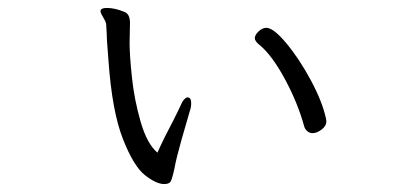

<svg xmlns="http://www.w3.org/2000/svg" viewBox="-20 -454 1040 483"><path d="M766 -119Q759 -119 753 -124Q747 -129 745 -137Q729 -195 697 -254.5Q665 -314 634 -340Q621 -350 621 -358Q621 -366 630.5 -375Q640 -384 650 -384Q668 -384 700.5 -345Q733 -306 762 -252Q791 -198 800 -156L801 -149Q801 -137 789 -128Q777 -119 766 -119ZM233 -428Q235 -434 249 -434Q269 -434 293 -424Q307 -419 307 -396L306 -346Q306 -315 312 -258.5Q318 -202 334 -147Q350 -92 376 -70Q393 -108 416 -151Q433 -185 434 -188Q438 -198 443 -203.5Q448 -209 452 -209Q461 -209 461 -194Q461 -184 457 -173Q450 -150 436.5 -102Q423 -54 419 -31Q413 -3 409 3Q405 9 393 9Q373 9 344.5 -13.5Q316 -36 289 -105Q262 -174 253 -300L249 -353Q249 -364 247 -394Q246 -400 239.5 -410.5Q233 -421 233 -425Z"/></svg>

Font: Iansui 0.93
Style: Regular
Weight: 400
Designer: But Ko / Fontworks Inc.
Foundry: zi-hi.com / Fontworks Inc.
Version: Version 0.931